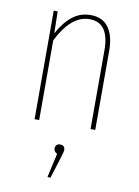

<svg xmlns="http://www.w3.org/2000/svg" viewBox="-88 -588 653 904"><g transform="rotate(10 238.5 -135.5)"><path d="M272 -528.8Q328.6 -528.8 357.4 -489.3Q386.2 -449.7 386.2 -378.9V0H363.8V-377Q363.8 -508.8 270 -508.8Q182.1 -508.8 118.2 -380.9V0H96.2V-519H115.2L117.2 -414.1Q147.5 -469.7 184.8 -499.3Q222.2 -528.8 272 -528.8ZM235.8 96.2Q258.8 96.2 258.8 119.1Q258.8 127.9 247.1 164.1L217.8 257.8H203.1L229 142.1Q212.9 134.8 212.9 119.1Q212.9 108.9 218.8 102.5Q224.6 96.2 235.8 96.2Z"/></g></svg>

Font: Fira Sans Compressed Thin
Style: Regular
Weight: 100
Width: 1
Designer: Carrois Corporate & Edenspiekermann AG
Foundry: Carrois Corporate GbR & Edenspiekermann AG
Version: Version 4.203;PS 004.203;hotconv 1.0.88;makeotf.lib2.5.64775